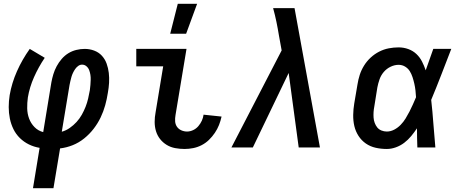

<svg xmlns="http://www.w3.org/2000/svg" viewBox="-20 -778 2440 1013"><path d="M154 215 189 2Q159 -3 132.5 -16Q106 -29 85 -49.5Q64 -70 51 -96.5Q38 -123 32 -152.5Q26 -182 26 -213Q26 -244 31 -276Q42 -340 69.5 -402Q97 -464 137 -520L216 -473Q183 -424 159.5 -371Q136 -318 127 -264Q123 -235 123.5 -206.5Q124 -178 133.5 -152.5Q143 -127 162 -107.5Q181 -88 208 -81L251 -343Q255 -365 261.5 -386.5Q268 -408 279 -428.5Q290 -449 305.5 -467Q321 -485 340.5 -497Q360 -509 382.5 -514.5Q405 -520 427 -520Q453 -520 477 -511Q501 -502 517.5 -484Q534 -466 542.5 -442.5Q551 -419 554 -393.5Q557 -368 555.5 -341.5Q554 -315 549 -288Q544 -255 535 -222.5Q526 -190 511 -158.5Q496 -127 474 -98.5Q452 -70 424 -47.5Q396 -25 363.5 -12Q331 1 297 5L262 215ZM306 -83Q328 -89 348 -103Q368 -117 384 -134.5Q400 -152 411.5 -172.5Q423 -193 431.5 -214.5Q440 -236 445 -258Q450 -280 454 -302Q456 -316 457 -329.5Q458 -343 458.5 -356.5Q459 -370 457 -383Q455 -396 450.5 -408Q446 -420 436 -428.5Q426 -437 413 -437Q402 -437 392.5 -430Q383 -423 376.5 -413.5Q370 -404 365 -393.5Q360 -383 357 -372.5Q354 -362 351.5 -351Q349 -340 347 -330Z M954 8Q929 8 904.5 3.5Q880 -1 859.5 -13.5Q839 -26 824.5 -44.5Q810 -63 803 -86Q796 -109 796 -134.5Q796 -160 801 -186L841 -428H699V-520H964L906 -171Q903 -154 904 -138Q905 -122 913.5 -109.5Q922 -97 936.5 -90.5Q951 -84 967 -84Q983 -84 999 -91.5Q1015 -99 1026.5 -112.5Q1038 -126 1045 -141.5Q1052 -157 1054 -173L1149 -163Q1144 -140 1135.5 -118.5Q1127 -97 1113.5 -77Q1100 -57 1082.5 -40Q1065 -23 1043.5 -12Q1022 -1 999 3.5Q976 8 954 8ZM878 -600 918 -758H1020L962 -600Z M1201 0 1466 -512 1452 -589Q1446 -626 1438.5 -662.5Q1431 -699 1421 -735H1534L1668 0H1556L1503 -393L1314 0Z M2021 8Q1990 8 1961.5 1.5Q1933 -5 1910 -21Q1887 -37 1871.5 -61Q1856 -85 1849.5 -113Q1843 -141 1843.5 -171.5Q1844 -202 1849 -232L1866 -332Q1870 -358 1878 -383Q1886 -408 1900.5 -431.5Q1915 -455 1935.5 -474Q1956 -493 1980.5 -505.5Q2005 -518 2031 -523Q2057 -528 2083 -528Q2110 -528 2134.5 -519Q2159 -510 2177 -493Q2195 -476 2206.5 -453.5Q2218 -431 2226 -407Q2236 -435 2246 -463.5Q2256 -492 2266 -520H2361Q2335 -453 2309 -385.5Q2283 -318 2255 -251Q2262 -189 2266.5 -126Q2271 -63 2277 0H2182Q2181 -25 2180.5 -50.5Q2180 -76 2180 -101Q2166 -80 2149.5 -60Q2133 -40 2112.5 -24.5Q2092 -9 2068 -0.5Q2044 8 2021 8ZM2021 -84Q2041 -84 2060 -94Q2079 -104 2094 -119.5Q2109 -135 2120 -153Q2131 -171 2140.5 -189.5Q2150 -208 2158.5 -227Q2167 -246 2175 -265Q2174 -283 2172 -301Q2170 -319 2166 -336.5Q2162 -354 2156.5 -371Q2151 -388 2142 -402.5Q2133 -417 2117.5 -426.5Q2102 -436 2083 -436Q2062 -436 2041 -426Q2020 -416 2005 -398.5Q1990 -381 1982.5 -359.5Q1975 -338 1971 -317L1955 -217Q1952 -202 1951 -187Q1950 -172 1951 -157.5Q1952 -143 1957 -129.5Q1962 -116 1970.5 -105.5Q1979 -95 1992.5 -89.5Q2006 -84 2021 -84Z"/></svg>

Font: Iosevka Semibold Extended
Style: Italic
Weight: 600
Width: 7
Italic angle: -9°
Monospace: yes
Designer: Belleve Invis
Foundry: Belleve Invis
Version: Version 32.5.0; ttfautohint (v1.8.4)